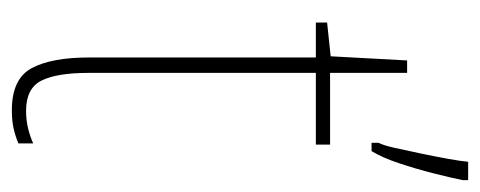

<svg xmlns="http://www.w3.org/2000/svg" viewBox="-263 -537 810 324"><g transform="rotate(90 142.0 -375.0)"><path d="M167 -14Q183 -14 197 -17.5Q211 -21 222 -26V-1Q210 4 197 7Q184 10 166 10Q113 10 95 -23.5Q77 -57 77 -120V-503H18V-522L75 -528L82 -657H103V-527H224V-503H103V-119Q103 -66 116 -40Q129 -14 167 -14ZM284 -751Q280 -731 272.5 -701.5Q265 -672 255.5 -643.5Q246 -615 235 -597H221V-609Q225 -616 229.5 -636Q234 -656 239 -680Q244 -704 248 -726Q252 -748 253 -760H284Z"/></g></svg>

Font: Noto Sans Tamil Condensed Thin
Style: Regular
Weight: 100
Width: 3
Designer: Jelle Bosma - Monotype Design Team
Foundry: Monotype Imaging Inc.
Version: Version 2.004; ttfautohint (v1.8.4.7-5d5b)